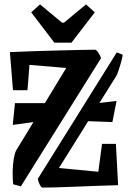

<svg xmlns="http://www.w3.org/2000/svg" viewBox="-20 -843 587 873"><path d="M439 -578 75 4 40 -5Q37 -31 37.5 -62.5Q38 -94 42.5 -120.5Q47 -147 53 -158L132 -288L38 -275L48 -374H184L281 -534L114 -548L105 -433H39L25 -606Q68 -608 126.5 -610Q185 -612 243 -613.5Q301 -615 347 -616Q393 -617 412 -617Q418 -617 427.5 -603Q437 -589 439 -578ZM152 -30 511 -605 538 -594Q536 -579 530.5 -559.5Q525 -540 519 -522.5Q513 -505 509 -498L432 -375L510 -384L491 -288L381 -292L248 -79L427 -62L444 -189H507L517 -1Q472 0 420 2Q368 4 319 6Q270 8 231 9Q192 10 173 10Q167 9 160 -5Q153 -19 152 -30ZM227 -649 122 -787 162 -823 262 -740H271L371 -823L411 -787L305 -649Z"/></svg>

Font: Grenze Gotisch SemiBold
Style: Regular
Weight: 600
Designer: Renata Polastri
Foundry: Omnibus-Type
Version: Version 1.001